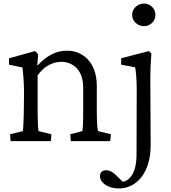

<svg xmlns="http://www.w3.org/2000/svg" viewBox="-20 -799 969 1087"><path d="M40 0H268L271 -39L198 -57C195 -75 193 -118 193 -194V-372C226 -420 274 -449 328 -449C383 -449 451 -412 451 -304V-171C451 -101 449 -75 447 -57L378 -39L381 0H604L608 -39L535 -57C530 -72 528 -123 528 -180V-313C528 -451 444 -512 361 -512C300 -512 251 -489 194 -430L191 -431L196 -492L179 -510L31 -469V-433L107 -417C111 -390 116 -328 116 -276L115 -184C114 -103 111 -74 110 -57L37 -39ZM546 198C546 235 590 268 652 268C754 268 833 178 833 23L831 -345C831 -414 834 -455 837 -495L823 -510L666 -469V-433L745 -418C748 -406 754 -358 754 -290L753 74C753 179 716 223 675 230L634 190C614 172 600 165 579 165C558 165 546 179 546 198ZM728 -715C728 -678 760 -651 795 -651C830 -651 860 -678 860 -715C860 -751 830 -779 795 -779C760 -779 728 -751 728 -715Z"/></svg>

Font: TPK Tissa Web Quiz
Style: Regular
Weight: 400
Designer: Jacques Le Bailly, Suppakit Chalermlarp | Katatrad Co.,Ltd.
Foundry: Jacques Le Bailly, Cadson Demak Co.,Ltd.
Version: Version 5.000;Glyphs 3.1.2 (3151)